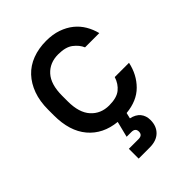

<svg xmlns="http://www.w3.org/2000/svg" viewBox="-205 -611 914 914"><g transform="rotate(-45 252.5 -154.0)"><path d="M238 6Q148 -3 96.5 -64Q45 -125 45 -231V-269Q45 -326 61 -370Q77 -414 106 -445Q135 -476 177 -492Q219 -508 270 -508Q314 -508 348.5 -496Q383 -484 408.5 -463.5Q434 -443 450.5 -415Q467 -387 475 -355H379Q368 -381 341.5 -401.5Q315 -422 265 -422Q208 -422 173.5 -384Q139 -346 139 -269V-231Q139 -155 174 -116.5Q209 -78 265 -78Q316 -78 342 -99Q368 -120 379 -155H475Q461 -89 417 -45Q373 -1 298 6L291 35Q323 42 339 61.5Q355 81 355 110Q355 151 330 175.5Q305 200 260 200H185V134H250Q277 134 277 110Q277 86 250 86H218Z"/></g></svg>

Font: Retni Sans Medium
Style: Regular
Weight: 500
Designer: Vitaly Kuzmin
Foundry: ParaType Ltd.
Version: Version 1.00;March 2, 2019;FontCreator 11.5.0.2425 64-bit; t